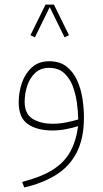

<svg xmlns="http://www.w3.org/2000/svg" viewBox="-20 -575 455 852"><path d="M286.1 -418.9 266.6 -409.2 200.7 -543.5 134.8 -409.2 115.2 -418.9 182.1 -554.7H219.2ZM352.5 -54.2Q352.5 38.6 320.8 100.8Q289.1 163.1 229.7 200.4Q170.4 237.8 87.9 256.8L78.1 232.4Q161.6 210.9 212.6 179.2Q263.7 147.5 290.5 100.3Q317.4 53.2 326.7 -15.1Q301.3 -7.3 272.5 -1.7Q243.7 3.9 211.9 3.9Q144 3.9 103.5 -24.4Q63 -52.7 63 -120.6Q63 -166.5 77.6 -208.3Q92.3 -250 122.3 -276.6Q152.3 -303.2 198.2 -303.2Q246.1 -303.2 276.1 -279.1Q306.2 -254.9 323 -216.8Q339.8 -178.7 346.2 -135.5Q352.5 -92.3 352.5 -54.2ZM214.4 -25.9Q243.2 -25.9 272.2 -31.5Q301.3 -37.1 327.1 -44.9Q326.7 -77.6 321.5 -116.9Q316.4 -156.2 303 -192.1Q289.6 -228 264.2 -251Q238.8 -273.9 197.8 -273.9Q159.2 -273.9 135.3 -250.7Q111.3 -227.5 100.3 -192.9Q89.4 -158.2 89.4 -123.5Q89.4 -69.3 124.8 -47.6Q160.2 -25.9 214.4 -25.9Z"/></svg>

Font: Vazirmatn RD Thin
Style: Regular
Weight: 100
Designer: Saber Rastikerdar
Foundry: Saber Rastikerdar
Version: Version 32.102